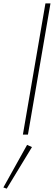

<svg xmlns="http://www.w3.org/2000/svg" viewBox="-84 -800 320 1141"><path d="M186 -780 52 0H82L216 -780ZM77 61 -64 314 -44 321 106 74Z"/></svg>

Font: Jost* 200 Thin Italic
Style: Italic
Weight: 200
Italic angle: -10°
Version: Version 3.200; ttfautohint (v0.97) -l 8 -r 50 -G 200 -x 14 -